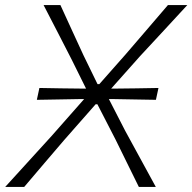

<svg xmlns="http://www.w3.org/2000/svg" viewBox="-34 -733 754 753"><path d="M-13.5 0Q72 -94 169.5 -201L296 -344.5H282Q237.5 -343.5 197.5 -343Q157.5 -342.5 110.5 -341.5L120.5 -388Q166.5 -387 206.2 -386.5Q246 -386 290.5 -385.5H303.5L247 -499.5Q221.5 -549.5 194.8 -601.2Q168 -653 137 -713H203Q226.5 -662 249.5 -611.5Q272.5 -561 293 -517L348.5 -403H355.5L458 -519Q496.5 -563.5 539.2 -613.5Q582 -663.5 624.5 -713H700.5Q649.5 -657.5 602.2 -606.5Q555 -555.5 515 -512.5L402 -385.5H416Q461 -386 500.8 -386.5Q540.5 -387 587.5 -388L577.5 -341.5Q531 -342.5 491.5 -343Q452 -343.5 407 -344.5H393L457 -220Q488 -163 517 -110Q546 -57 577 0H510.5Q485.5 -50.5 463.2 -96Q441 -141.5 419.5 -185L348 -324H341L217 -183Q177 -136.5 140.2 -93.2Q103.5 -50 61 0Z"/></svg>

Font: Commissioner Loud ExtraLight
Style: Italic
Weight: 200
Italic angle: -12°
Designer: Kostas Bartsokas
Foundry: Kostas Bartsokas
Version: Version 1.000; ttfautohint (v1.8.3)